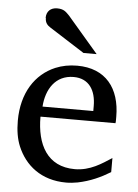

<svg xmlns="http://www.w3.org/2000/svg" viewBox="-53 -775 596 829"><g transform="rotate(5 245.0 -360.0)"><path d="M131 -261H455C456 -266 456 -271 456 -276V-289C456 -412 393 -494 269 -494C235 -494 204 -488 175 -476C90 -440 34 -356 34 -235C34 -193 40 -156 53 -125C86 -46 156 13 265 13C282 13 299 11 315 8C369 -3 414 -24 455 -49V-110C413 -83 364 -48 297 -48C177 -48 130 -141 130 -260ZM355 -327V-305H135C140 -380 179 -444 258 -444C325 -444 355 -394 355 -327ZM116 -687C116 -667 126 -656 139 -648L291 -551H348L215 -706C200 -721 191 -733 161 -733C133 -733 115 -716 115 -688Z"/></g></svg>

Font: Veleka
Style: Regular
Weight: 400
Designer: Stefan Peev, Context Ltd, 2016; SIL International, 1997-2014.
Foundry: Stefan Peev, Context Ltd, 2016
Version: Version 1.000